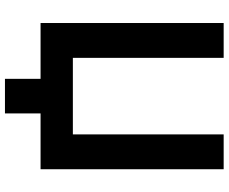

<svg xmlns="http://www.w3.org/2000/svg" viewBox="-92 -668 900 755"><g transform="rotate(90 357.5 -290.0)"><path d="M425.5 140V0H645V-720H508V-127H207V-720H70V0H289.5V140Z"/></g></svg>

Font: Vela Sans ExtBd
Style: Regular
Weight: 800
Designer: Principal design: Mikhail Sharanda - project Manrope.
Design modification: Ravid Balaliev
Foundry: Mikhail Sharanda
Version: Version 1.001